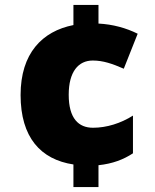

<svg xmlns="http://www.w3.org/2000/svg" viewBox="-20 -744 626 774"><path d="M377 -649V-724H276V-643C150 -618 63 -529 63 -361C63 -190 144 -101 276 -81V10H377V-78C434 -84 478 -101 516 -126V-278C467 -247 410 -229 355 -229C297 -229 257 -266 257 -362C257 -455 296 -500 354 -500C396 -500 433 -487 479 -467L535 -608C489 -631 435 -646 377 -649Z"/></svg>

Font: Noto Sans Malayalam Black
Style: Regular
Weight: 900
Designer: Jelle Bosma - Monotype Design Team
Foundry: Monotype Imaging Inc.
Version: Version 2.104